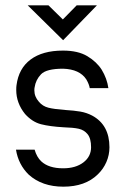

<svg xmlns="http://www.w3.org/2000/svg" viewBox="-20 -696 471 721"><path d="M135 -90Q163 -64 217 -64Q264 -64 293 -86Q322 -108 322 -143Q322 -176 309 -192Q296 -208 275.5 -212.5Q255 -217 219 -218Q167 -221 134 -229.5Q101 -238 74 -268Q41 -309 41 -358Q41 -370 42 -376Q50 -439 95 -472.5Q140 -506 216 -506H217Q273 -506 308 -485Q343 -464 362 -434Q382 -401 387 -365H317Q315 -379 304 -398Q279 -436 217 -438Q154 -438 134 -417Q114 -396 110 -368Q109 -364 109 -357Q109 -333 126 -314Q140 -297 162 -291.5Q184 -286 225 -283Q258 -281 281.5 -277Q305 -273 326 -262Q391 -227 391 -143Q391 -114 379.5 -87.5Q368 -61 347 -41Q300 5 218 5Q138 5 88 -40Q49 -78 40 -134H110Q118 -106 135 -90ZM344 -676 217 -545 84 -676H162L216 -623L268 -676Z"/></svg>

Font: Sulphur Point
Style: Regular
Weight: 400
Designer: Noponies / Dale Sattler
Foundry: Noponies
Version: Version 1.000; ttfautohint (v1.8)